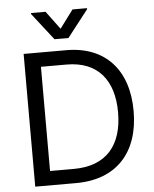

<svg xmlns="http://www.w3.org/2000/svg" viewBox="-62 -997 842 1048"><g transform="rotate(-5 359.5 -473.0)"><path d="M312.5 0C534.1 0 659.1 -137.8 659.1 -365.1C659.1 -590.9 534.1 -727.3 322.4 -727.3H88.1V0ZM176.1 -78.1V-649.1H316.8C487.2 -649.1 573.9 -541.2 573.9 -365.1C573.9 -187.5 487.2 -78.1 306.8 -78.1ZM227.3 -946H147.7V-940.3L262.8 -792.6H339.5L454.5 -940.3V-946H375L301.1 -846.6Z"/></g></svg>

Font: Karasuma Gothic
Style: Regular
Weight: 400
Designer: Rasmus Andersson, Ryoko Nishizuka
Foundry: Genbu
Version: Version 1.00